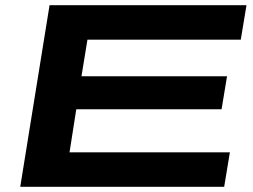

<svg xmlns="http://www.w3.org/2000/svg" viewBox="-20 -720 977 740"><path d="M58 0 171 -700H930L908 -567H317L294 -426H855L834 -299H274L248 -133H866L844 0Z"/></svg>

Font: Georama Extra Expanded SemiBold
Style: Italic
Weight: 600
Width: 8
Italic angle: -9°
Designer: Jean-Baptiste Levee
Foundry: Production Type
Version: Version 1.000